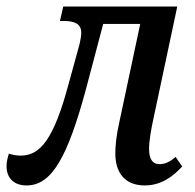

<svg xmlns="http://www.w3.org/2000/svg" viewBox="-54 -556 596 586"><path d="M27 10C103 10 152 -73 210 -290L261 -483H374L311 -187C300 -139 298 -109 298 -87C298 -34 323 10 388 10C438 10 475 -18 502 -48L482 -77C463 -61 449 -55 433 -55C410 -55 401 -73 401 -101C401 -126 407 -161 415 -197L487 -536H139L129 -492H139C173 -492 194 -484 194 -456C194 -447 192 -436 189 -422L156 -302C110 -129 68 -81 9 -81C-2 -81 -14 -83 -27 -87C-31 -74 -34 -61 -34 -49C-34 -10 -9 10 27 10Z"/></svg>

Font: Noto Serif Condensed Medium
Style: Italic
Weight: 500
Width: 3
Italic angle: -12°
Designer: Monotype Design Team
Foundry: Monotype Imaging Inc.
Version: Version 2.013